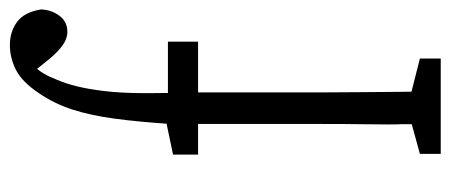

<svg xmlns="http://www.w3.org/2000/svg" viewBox="-290 -650 940 401"><g transform="rotate(-90 180.5 -450.0)"><path d="M59.1 0V-43.5L146 -67.4H164.1L258.3 -43.5V0ZM120.1 0Q121.1 -33.2 121.1 -66.9Q121.1 -84 121.1 -84Q120.6 -86.4 120.6 -111.8Q120.6 -140.1 121.1 -168Q121.6 -195.8 121.6 -251.5V-506.8H57.6V-559.1L146 -577.6L121.6 -558.1V-564.9Q126 -630.9 132.6 -680.4Q139.2 -730 151.4 -768.3Q163.6 -806.6 186 -839.4Q209.5 -874.5 234.6 -887.2Q259.8 -899.9 286.6 -899.9Q314 -899.9 334.5 -885Q355 -870.1 360.8 -835Q359.9 -812.5 347.4 -796.1Q335 -779.8 314 -779.8Q299.8 -779.8 286.1 -789.6Q272.5 -799.3 257.3 -817.4L221.7 -861.8V-872.6H276.9V-865.2Q255.4 -860.4 241 -847.2Q226.6 -834 214.4 -802.7Q206.1 -783.7 200.2 -759.8Q194.3 -735.8 190.4 -703.1Q186.5 -671.4 186 -626.5Q186 -615.7 186 -603.5Q186 -566.9 187.5 -521.5V-251.5Q187.5 -210 188 -168Q188.5 -126 188.7 -83.7Q189 -41.5 189.9 0ZM154.3 -506.8V-569.8H293.5V-506.8Z"/></g></svg>

Font: Scarab Serif
Style: Regular
Weight: 400
Designer: John Roberts
Foundry: Scarab
Version: 1.0